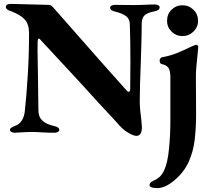

<svg xmlns="http://www.w3.org/2000/svg" viewBox="-20 -678 1089 985"><path d="M10 0ZM578 -51Q486 -149 386 -260L193 -468Q183 -480 180 -480Q173 -480 173 -460Q172 -424 173.5 -362Q175 -300 175 -272Q177 -158 177 -111Q177 -79 196.5 -60Q216 -41 256 -32Q284 -26 284 -12Q284 -5 276.5 -1Q269 3 259 3Q228 3 194 1Q166 -1 148 -1Q118 -1 90 1Q62 3 55 3Q47 3 39 -1Q31 -5 31 -11Q31 -18 37.5 -22.5Q44 -27 57 -32Q103 -49 108 -114Q116 -188 122.5 -293.5Q129 -399 129 -508Q129 -555 106 -579Q83 -603 38 -620Q10 -628 10 -642Q10 -658 36 -658Q54 -658 114 -656Q222 -653 230 -653Q242 -653 251 -642Q290 -598 406 -466Q504 -354 624 -220Q634 -207 640 -207Q648 -207 648 -222L649 -362Q649 -471 646 -555Q645 -581 627 -595Q609 -609 572 -618Q545 -624 545 -639Q545 -645 552.5 -649Q560 -653 570 -653L667 -652L713 -653Q745 -655 774 -655Q785 -655 792 -651Q799 -647 799 -640Q799 -625 773 -620Q737 -613 722.5 -600Q708 -587 707 -558Q707 -513 705 -445.5Q703 -378 702 -349Q697 -232 697 -158Q697 -120 705 -62L708 -26Q708 19 680 19Q664 19 635 1.5Q606 -16 578 -51ZM747 271Q747 259 766 250Q784 242 797.5 230.5Q811 219 823 194Q840 157 847 85.5Q854 14 854 -52V-283Q854 -316 843.5 -330.5Q833 -345 810 -349Q805 -350 802 -355Q799 -360 799 -367Q799 -373 802.5 -378Q806 -383 810 -384Q854 -392 888.5 -406Q923 -420 964 -440Q982 -448 985 -448Q997 -448 997 -436L993 -393Q985 -323 985 -286L986 -91Q986 -24 979 37.5Q972 99 948 152Q925 204 876.5 245.5Q828 287 787 287Q747 287 747 271ZM837 -571Q837 -605 860 -628Q883 -651 915 -651Q949 -651 972.5 -628Q996 -605 996 -571Q996 -539 972.5 -516Q949 -493 915 -493Q883 -493 860 -516Q837 -539 837 -571Z"/></svg>

Font: EB Garamond
Style: Bold
Weight: 700
Designer: Georg Duffner and Octavio Pardo
Foundry: Georg Duffner
Version: Version 1.000; ttfautohint (v1.6)